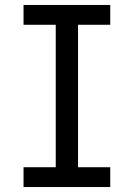

<svg xmlns="http://www.w3.org/2000/svg" viewBox="-20 -755 540 775"><path d="M75 0V-80H205V-655H75V-735H425V-655H295V-80H425V0Z"/></svg>

Font: Iosevka SS10 Medium
Style: Regular
Weight: 500
Monospace: yes
Designer: Belleve Invis
Foundry: Belleve Invis
Version: Version 28.0.6; ttfautohint (v1.8.4)